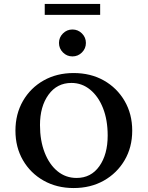

<svg xmlns="http://www.w3.org/2000/svg" viewBox="-20 -940 746 970"><path d="M352 10Q267 10 200.5 -27.5Q134 -65 96 -130.5Q58 -196 58 -280Q58 -364 96 -430Q134 -496 200.5 -533.5Q267 -571 352 -571Q438 -571 504.5 -533.5Q571 -496 609.5 -430Q648 -364 648 -280Q648 -196 609.5 -130.5Q571 -65 504.5 -27.5Q438 10 352 10ZM367 -41Q440 -41 482 -100.5Q524 -160 524 -255Q524 -334 500.5 -393.5Q477 -453 435.5 -487Q394 -521 341 -521Q268 -521 225 -461.5Q182 -402 182 -308Q182 -230 205.5 -169.5Q229 -109 270.5 -75Q312 -41 367 -41ZM346 -655Q318 -655 298 -675Q278 -695 278 -723Q278 -751 298 -771Q318 -791 346 -791Q374 -791 394 -771Q414 -751 414 -723Q414 -695 394 -675Q374 -655 346 -655ZM206 -865V-920H486V-865Z"/></svg>

Font: Spectral SC SemiBold
Style: Regular
Weight: 600
Designer: Jean-Baptiste Levee
Foundry: Production Type
Version: Version 2.001